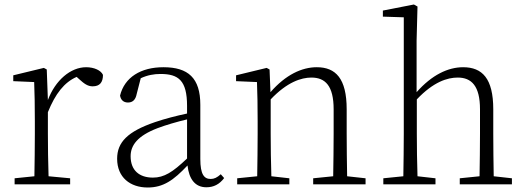

<svg xmlns="http://www.w3.org/2000/svg" viewBox="-20 -820 2334 854"><path d="M188 -511 175 -518 39 -485V-459L132 -455C134 -405 135 -349 135 -281V-226C135 -172 134 -91 133 -36L45 -27V0H292V-27L196 -36C194 -91 193 -173 193 -226V-321C226 -403 266 -454 321 -478L332 -468C354 -448 370 -436 392 -436C424 -436 438 -454 438 -487C429 -507 399 -521 363 -521C294 -521 226 -463 193 -375Z M812 -115C748 -54 710 -30 660 -30C600 -30 561 -62 561 -125C561 -174 592 -216 681 -250C718 -264 766 -278 812 -289ZM962 -45C945 -30 933 -24 917 -24C888 -24 871 -44 871 -113V-354C871 -473 817 -521 707 -521C606 -521 534 -476 514 -395C517 -376 529 -364 549 -364C570 -364 583 -376 588 -402L606 -472C636 -486 665 -491 694 -491C774 -491 812 -462 812 -349V-315C765 -305 714 -292 670 -277C547 -235 501 -187 501 -114C501 -31 559 14 637 14C706 14 752 -18 814 -84C821 -23 848 13 898 13C930 13 956 0 977 -28Z M1524 -36C1523 -90 1522 -171 1522 -226V-334C1522 -471 1473 -521 1389 -521C1323 -521 1251 -488 1183 -410L1179 -511L1166 -518L1030 -485V-459L1123 -455C1125 -405 1126 -349 1126 -281V-226C1126 -173 1125 -91 1124 -36L1035 -27V0H1267V-27L1187 -36C1185 -91 1184 -172 1184 -226V-378C1257 -455 1320 -475 1365 -475C1427 -475 1464 -438 1464 -334V-226C1464 -171 1463 -91 1462 -36L1373 -27V0H1606V-27Z M2176 -36C2175 -90 2174 -171 2174 -226V-334C2174 -471 2125 -521 2040 -521C1973 -521 1901 -487 1833 -410V-639L1837 -791L1821 -800L1683 -773V-746L1776 -743V-226C1776 -173 1775 -91 1774 -36L1685 -27V0H1917V-27L1837 -36C1835 -91 1834 -172 1834 -226V-378C1908 -456 1970 -475 2016 -475C2077 -475 2115 -438 2115 -334V-226C2115 -171 2114 -91 2113 -36L2025 -27V0H2257V-27Z"/></svg>

Font: Noto Serif CJK KR ExtraLight
Style: Regular
Weight: 250
Designer: Ryoko NISHIZUKA 西塚涼子 (kana & ideographs); Frank Grießhammer (Latin, Greek & Cyrillic); Wenlong ZHANG 张文龙 (bopomofo); San
Foundry: Adobe Systems Incorporated
Version: Version 1.000;PS 1;hotconv 16.6.53;makeotf.lib2.5.65590